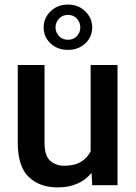

<svg xmlns="http://www.w3.org/2000/svg" viewBox="-20 -814 596 844"><path d="M385.3 0 382.3 -54.2Q357.9 -23.9 320.8 -7.1Q283.7 9.8 232.9 9.8Q154.8 9.8 106.4 -36.1Q58.1 -82 58.1 -187V-528.3H175.8V-186Q175.8 -128.4 201.2 -106.9Q226.6 -85.4 261.7 -85.4Q308.1 -85.4 336.2 -102.8Q364.3 -120.1 378.4 -148.9V-528.3H496.6V0ZM171.9 -693.4Q171.9 -734.9 202.4 -764.4Q232.9 -793.9 278.8 -793.9Q324.2 -793.9 354.7 -764.4Q385.3 -734.9 385.3 -693.4Q385.3 -651.4 354.7 -623Q324.2 -594.7 278.8 -594.7Q232.9 -594.7 202.4 -623Q171.9 -651.4 171.9 -693.4ZM224.1 -693.4Q224.1 -671.9 239.3 -655.5Q254.4 -639.2 278.8 -639.2Q303.2 -639.2 318.1 -655.3Q333 -671.4 333 -693.4Q333 -715.3 318.1 -731.9Q303.2 -748.5 278.8 -748.5Q254.4 -748.5 239.3 -731.9Q224.1 -715.3 224.1 -693.4Z"/></svg>

Font: Vazirmatn UI Medium
Style: Regular
Weight: 500
Designer: Saber Rastikerdar
Foundry: Saber Rastikerdar
Version: Version 33.003